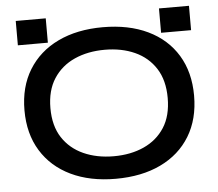

<svg xmlns="http://www.w3.org/2000/svg" viewBox="-52 -779 961 848"><g transform="rotate(-5 428.5 -354.5)"><path d="M428 12Q314 12 229.5 -28.5Q145 -69 98.5 -144.5Q52 -220 52 -324Q52 -428 98.5 -503.5Q145 -579 229.5 -619.5Q314 -660 428 -660Q543 -660 627.5 -619.5Q712 -579 758 -503.5Q804 -428 804 -324Q804 -220 758 -144.5Q712 -69 627.5 -28.5Q543 12 428 12ZM428 -88Q503 -88 561.5 -114.5Q620 -141 653.5 -193Q687 -245 687 -324Q687 -402 653.5 -454.5Q620 -507 561.5 -533.5Q503 -560 428 -560Q353 -560 294 -533.5Q235 -507 201 -454.5Q167 -402 167 -324Q167 -245 201 -193Q235 -141 294 -114.5Q353 -88 428 -88ZM181 -721V-613H48V-721ZM816 -721V-613H683V-721Z"/></g></svg>

Font: Syne SemiBold
Style: Regular
Weight: 600
Designer: Lucas Descroix
Foundry: Bonjour Monde
Version: Version 2.200; ttfautohint (v1.8.4)